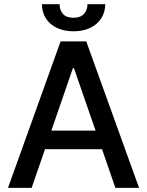

<svg xmlns="http://www.w3.org/2000/svg" viewBox="-20 -907 709 927"><path d="M18.6 0 272.5 -707H396.5L651.4 0H537.1L472.7 -186.5H197.3L132.8 0ZM441.4 -276.4 336.9 -578.1H332L228 -276.4ZM335 -755.9Q289.1 -755.9 254.4 -772.5Q219.7 -789.1 201.2 -818.6Q182.6 -848.1 182.6 -886.7H267.6Q267.6 -858.4 283.9 -839.8Q300.3 -821.3 335 -821.3Q368.7 -821.3 385.5 -840.1Q402.3 -858.9 402.3 -886.7H488.3Q487.8 -848.1 469 -818.6Q450.2 -789.1 415.5 -772.5Q380.9 -755.9 335 -755.9Z"/></svg>

Font: Pretendard GOV Medium
Style: Regular
Weight: 500
Designer: Base glyphs from Inter by Rasmus Andersson; Hangeul glyphs from Noto Sans CJK(Source Han Sans) by Jang Soo-young and Kan
Foundry: Kil Hyung-jin
Version: Version 1.309